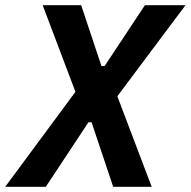

<svg xmlns="http://www.w3.org/2000/svg" viewBox="-62 -718 733 738"><path d="M389 -348 521 0H373L290 -248H278L114 0H-42L228 -365L102 -698H250L328 -464H340L495 -698H651Z"/></svg>

Font: IBM Plex Sans Condensed
Style: Bold Italic
Weight: 700
Width: 3
Italic angle: -11.31°
Designer: Mike Abbink, Paul van der Laan, Pieter van Rosmalen
Foundry: Bold Monday
Version: Version 3.201